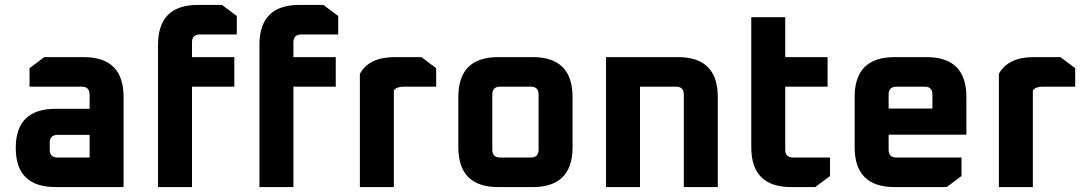

<svg xmlns="http://www.w3.org/2000/svg" viewBox="-20 -760 4414 780"><path d="M206 0Q44 0 44 -159Q44 -318 206 -318H344V-376Q344 -408 312 -408H100V-483L160 -528H320Q482 -528 482 -366V0ZM182 -152Q182 -120 214 -120H344V-212H214Q182 -212 182 -180Z M622 0V-578Q622 -740 784 -740H882L942 -695V-620H792Q760 -620 760 -588V-528H932V-408H760V0Z M1034 0V-578Q1034 -740 1196 -740H1294L1354 -695V-620H1204Q1172 -620 1172 -588V-528H1344V-408H1172V0Z M1442 0V-460Q1479 -528 1584 -528H1692L1752 -483V-408H1621Q1591 -408 1580 -393V0Z M1842 -162V-366Q1842 -528 2004 -528H2144Q2306 -528 2306 -366V-162Q2306 0 2144 0H2004Q1842 0 1842 -162ZM1980 -152Q1980 -120 2012 -120H2136Q2168 -120 2168 -152V-376Q2168 -408 2136 -408H2012Q1980 -408 1980 -376Z M2442 0V-528H2734Q2896 -528 2896 -366V0H2758V-376Q2758 -408 2726 -408H2580V0Z M3032 -162V-690H3170V-528H3342V-408H3170V-152Q3170 -120 3202 -120H3352V-45L3292 0H3194Q3032 0 3032 -162Z M3452 -162V-366Q3452 -528 3614 -528H3744Q3906 -528 3906 -366V-213H3590V-152Q3590 -120 3622 -120H3886V-45L3826 0H3614Q3452 0 3452 -162ZM3590 -319H3768V-376Q3768 -408 3736 -408H3622Q3590 -408 3590 -376Z M4038 0V-460Q4075 -528 4180 -528H4288L4348 -483V-408H4217Q4187 -408 4176 -393V0Z"/></svg>

Font: Oxanium ExtraLight
Style: Bold
Weight: 700
Version: Version 2.000